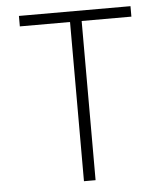

<svg xmlns="http://www.w3.org/2000/svg" viewBox="-52 -776 705 823"><g transform="rotate(-5 300.0 -365.0)"><path d="M276 0V-685H60V-730H540V-685H326V0Z"/></g></svg>

Font: NKDuy Mono Thin
Style: Regular
Weight: 100
Monospace: yes
Designer: NKDuy
Foundry: NKDuy
Version: Version 2.251; ttfautohint (v1.8.4.7-5d5b)